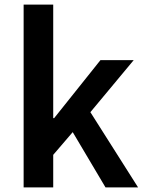

<svg xmlns="http://www.w3.org/2000/svg" viewBox="-20 -817 629 837"><path d="M83 0V-797H212V-302H216L418 -555H563L374 -328L582 0H440L297 -241L212 -142V0Z"/></svg>

Font: Noto Sans KR SemiBold
Style: Regular
Weight: 600
Designer: Ryoko NISHIZUKA  (kana, bopomofo & ideographs); Paul D. Hunt (Latin, Greek & Cyrillic); Sandoll Communications , Soo-you
Foundry: Adobe
Version: Version 2.004-H2;hotconv 1.0.118;makeotfexe 2.5.65603